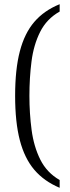

<svg xmlns="http://www.w3.org/2000/svg" viewBox="-20 -772 333 914"><path d="M264 122Q190 91 143.5 36.5Q97 -18 74.5 -104Q52 -190 52 -316Q52 -442 74.5 -528Q97 -614 143.5 -668Q190 -722 264 -752V-717Q202 -682 171 -620Q140 -558 130 -479.5Q120 -401 120 -316Q120 -232 130.5 -153Q141 -74 172 -12Q203 50 264 85Z"/></svg>

Font: Noto Serif Ethiopic SemiCondensed Light
Style: Regular
Weight: 300
Width: 4
Designer: Monotype Design Team
Foundry: Monotype Imaging Inc.
Version: Version 2.102; ttfautohint (v1.8.4.7-5d5b)